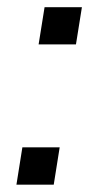

<svg xmlns="http://www.w3.org/2000/svg" viewBox="-20 -506 268 526"><path d="M85.8 -384.4 102.1 -486.3H204.4L188.1 -384.4ZM25 0 41.3 -102.4H143.5L127.2 0Z"/></svg>

Font: Nunito Sans 12pt ExtraLight
Style: Italic
Weight: 200
Italic angle: -9°
Designer: Vernon Adams
Foundry: Vernon Adams
Version: Version 3.101;gftools[0.9.27]